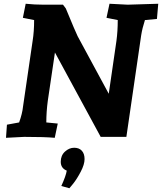

<svg xmlns="http://www.w3.org/2000/svg" viewBox="-20 -730 864 1024"><path d="M213 -705H316L331 -685Q383 -559 394 -537L560 -230L601 -512Q608 -564 608 -623L548 -635L564 -710L661 -705L824 -710L817 -629L753 -623Q739 -580 733 -542L654 0H517L273 -450L235 -193Q227 -134 227 -77L288 -71L272 5Q221 0 109 0L12 5L17 -65L82 -77Q99 -124 103 -163L154 -512Q162 -562 162 -623L102 -635L117 -710Q165 -705 213 -705ZM370 250 350 274 307 262Q332 207 336 180Q304 167 304 133Q304 99 326.5 78.5Q349 58 375.5 58Q402 58 416.5 74Q431 90 431 118.5Q431 147 410.5 186Q390 225 370 250Z"/></svg>

Font: Andada SC
Style: Bold Italic
Weight: 700
Italic angle: -8.29999°
Designer: Carolina Giovagnoli
Foundry: Carolina Giovagnoli
Version: Version 1.003